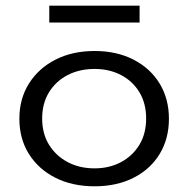

<svg xmlns="http://www.w3.org/2000/svg" viewBox="-20 -646 665 674"><path d="M312 8Q234 8 174.5 -22Q115 -52 81.5 -105.5Q48 -159 48 -229Q48 -299 81.5 -352.5Q115 -406 174.5 -436.5Q234 -467 312 -467Q390 -467 449 -436.5Q508 -406 540.5 -352.5Q573 -299 573 -229Q573 -159 540.5 -105.5Q508 -52 449 -22Q390 8 312 8ZM312 -55Q364 -55 405 -77Q446 -99 469.5 -138Q493 -177 493 -230Q493 -283 469.5 -322Q446 -361 405 -382.5Q364 -404 312 -404Q259 -404 217.5 -382.5Q176 -361 152 -322Q128 -283 128 -230Q128 -177 152 -138Q176 -99 217.5 -77Q259 -55 312 -55ZM153 -567V-626H470V-567Z"/></svg>

Font: Inconsolata Expanded
Style: Regular
Weight: 400
Width: 7
Monospace: yes
Designer: Raph Levien, Cyreal, Brenton Simpson
Foundry: Raph Levien, Cyreal, Google
Version: Version 3.100; ttfautohint (v1.8.4.7-5d5b)